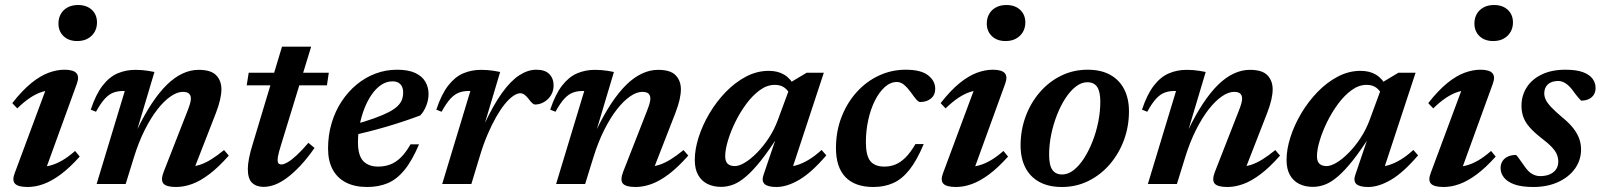

<svg xmlns="http://www.w3.org/2000/svg" viewBox="-20 -735 6396 767"><path d="M39 -44 171 -399 195 -375Q171.5 -375.5 148 -368Q124.5 -360.5 100 -344.2Q75.5 -328 49 -302L29 -323Q69.5 -374.5 105.5 -403.5Q141.5 -432.5 174.5 -444.5Q207.5 -456.5 237.5 -456.5Q273 -456.5 285.2 -442.8Q297.5 -429 287 -400.5L155 -37L133.5 -69Q157 -67.5 180.8 -73.8Q204.5 -80 229.2 -94.5Q254 -109 280 -132L298.5 -109.5Q258.5 -65 222.5 -38.2Q186.5 -11.5 154 0.2Q121.5 12 90.5 12Q52.5 12 40 -1.2Q27.5 -14.5 39 -44ZM213.5 -641Q213.5 -662.5 223 -679.2Q232.5 -696 250.2 -705.5Q268 -715 292 -715Q326 -715 346.8 -695.8Q367.5 -676.5 367.5 -645Q367.5 -624 357.8 -607.2Q348 -590.5 330.5 -580.8Q313 -571 288.5 -571Q254.5 -571 234 -590.5Q213.5 -610 213.5 -641Z M363.5 -288.5 342.5 -297Q363 -358.5 390 -393.2Q417 -428 450 -442Q483 -456 521 -456Q535 -456 547 -455Q559 -454 571 -452.2Q583 -450.5 597 -447.5L526.5 -211.5L527 -215.5Q556.5 -276.5 586.5 -321.8Q616.5 -367 647 -396.8Q677.5 -426.5 709.2 -441.2Q741 -456 773.5 -456Q823 -456 843.8 -434.2Q864.5 -412.5 864.5 -378Q864.5 -360 859.2 -336.8Q854 -313.5 842.5 -283.5L746.5 -37L732 -69.5Q754 -69 776.5 -76Q799 -83 823.2 -98Q847.5 -113 875 -135.5L894 -113.5Q853.5 -67.5 817 -39.8Q780.5 -12 747.5 0Q714.5 12 683.5 12Q644.5 12 632.8 -1.8Q621 -15.5 634 -49L728.5 -290.5Q736 -309.5 739.2 -321.2Q742.5 -333 742.5 -341.5Q742.5 -353.5 735.2 -360.8Q728 -368 710 -368Q688 -368 662 -350.2Q636 -332.5 609.5 -298.8Q583 -265 558.5 -216.5Q534 -168 515 -106.5L482 0H366L478.5 -371.5Q477 -371.5 475.2 -371.5Q473.5 -371.5 471.5 -371.5Q450.5 -371.5 433 -365Q415.5 -358.5 399 -340.8Q382.5 -323 363.5 -288.5Z M965.5 -394 973.5 -444.5H1293.5L1286 -394ZM1104.5 -162Q1098 -142 1094.8 -129.2Q1091.5 -116.5 1090.2 -108.8Q1089 -101 1089 -95.5Q1089 -86 1093 -82Q1097 -78 1104 -78Q1114 -78 1129.8 -87.2Q1145.5 -96.5 1166.2 -115.8Q1187 -135 1212 -164.5L1236.5 -144Q1207.5 -102.5 1180 -73.2Q1152.5 -44 1127 -25Q1101.5 -6 1078 2.8Q1054.5 11.5 1033 11.5Q1004.5 11.5 987.2 -4.5Q970 -20.5 970 -60.5Q970 -77.5 974.8 -102.8Q979.5 -128 990 -161L1106.5 -548.5H1223Z M1548 -410Q1524 -410 1503 -396Q1482 -382 1465 -357.5Q1448 -333 1435.8 -301.8Q1423.5 -270.5 1416.8 -235.8Q1410 -201 1410 -167Q1410 -113.5 1431.2 -91.5Q1452.5 -69.5 1490.5 -69.5Q1516.5 -69.5 1538.5 -77.8Q1560.5 -86 1580.5 -105.2Q1600.5 -124.5 1620 -158.5H1654Q1626 -92.5 1595.2 -55.2Q1564.5 -18 1528.2 -3Q1492 12 1446.5 12Q1397 12 1362 -6Q1327 -24 1308.8 -58.2Q1290.5 -92.5 1290.5 -141.5Q1290.5 -195.5 1304.8 -243.2Q1319 -291 1344.8 -330Q1370.5 -369 1405 -397.5Q1439.5 -426 1480.5 -441.2Q1521.5 -456.5 1566 -456.5Q1611 -456.5 1638.8 -443.5Q1666.5 -430.5 1679.2 -408.5Q1692 -386.5 1692 -359.5Q1692 -336.5 1683 -313.2Q1674 -290 1659 -274Q1627.5 -262 1593.8 -250.8Q1560 -239.5 1525 -229.2Q1490 -219 1454.8 -210Q1419.5 -201 1385 -193L1387 -235Q1439 -249.5 1475 -262.5Q1511 -275.5 1533.8 -287.5Q1556.5 -299.5 1568.8 -311.8Q1581 -324 1585.8 -337Q1590.5 -350 1590.5 -365.5Q1590.5 -379.5 1585.8 -389.2Q1581 -399 1571.8 -404.5Q1562.5 -410 1548 -410Z M1859 -371.5Q1857.5 -371.5 1855.8 -371.5Q1854 -371.5 1852 -371.5Q1831 -371.5 1813.5 -365Q1796 -358.5 1779.5 -340.8Q1763 -323 1744 -288.5L1723 -297Q1743.5 -358.5 1770.5 -393.2Q1797.5 -428 1830.5 -442Q1863.5 -456 1901.5 -456Q1916 -456 1928 -455Q1940 -454 1952 -452.2Q1964 -450.5 1978 -447.5L1912.5 -228L1912 -233Q1950 -314.5 1985.2 -363.5Q2020.5 -412.5 2054.8 -434.5Q2089 -456.5 2122.5 -456.5Q2157.5 -456.5 2174.5 -439Q2191.5 -421.5 2191.5 -393.5Q2191.5 -371.5 2180.8 -354.2Q2170 -337 2153 -327.2Q2136 -317.5 2117.5 -317.5Q2112.5 -317.5 2106.2 -323Q2100 -328.5 2092 -339.5Q2083.5 -350.5 2075.5 -356.5Q2067.5 -362.5 2058.5 -362.5Q2045.5 -362.5 2029.5 -351.2Q2013.5 -340 1996.2 -318.8Q1979 -297.5 1961.5 -266.8Q1944 -236 1927.5 -197.2Q1911 -158.5 1897 -112L1863 0H1746.5Z M2199 -288.5 2178 -297Q2198.5 -358.5 2225.5 -393.2Q2252.5 -428 2285.5 -442Q2318.5 -456 2356.5 -456Q2370.5 -456 2382.5 -455Q2394.5 -454 2406.5 -452.2Q2418.5 -450.5 2432.5 -447.5L2362 -211.5L2362.5 -215.5Q2392 -276.5 2422 -321.8Q2452 -367 2482.5 -396.8Q2513 -426.5 2544.8 -441.2Q2576.5 -456 2609 -456Q2658.5 -456 2679.2 -434.2Q2700 -412.5 2700 -378Q2700 -360 2694.8 -336.8Q2689.5 -313.5 2678 -283.5L2582 -37L2567.5 -69.5Q2589.5 -69 2612 -76Q2634.5 -83 2658.8 -98Q2683 -113 2710.5 -135.5L2729.5 -113.5Q2689 -67.5 2652.5 -39.8Q2616 -12 2583 0Q2550 12 2519 12Q2480 12 2468.2 -1.8Q2456.5 -15.5 2469.5 -49L2564 -290.5Q2571.5 -309.5 2574.8 -321.2Q2578 -333 2578 -341.5Q2578 -353.5 2570.8 -360.8Q2563.5 -368 2545.5 -368Q2523.5 -368 2497.5 -350.2Q2471.5 -332.5 2445 -298.8Q2418.5 -265 2394 -216.5Q2369.5 -168 2350.5 -106.5L2317.5 0H2201.5L2314 -371.5Q2312.5 -371.5 2310.8 -371.5Q2309 -371.5 2307 -371.5Q2286 -371.5 2268.5 -365Q2251 -358.5 2234.5 -340.8Q2218 -323 2199 -288.5Z M3030.5 -37.5 3086 -201H3094.5Q3053.5 -136 3020.5 -94.5Q2987.5 -53 2960.2 -29.8Q2933 -6.5 2908.8 2.5Q2884.5 11.5 2860.5 11.5Q2830 11.5 2806.2 -0.2Q2782.5 -12 2769 -35.8Q2755.5 -59.5 2755.5 -96Q2755.5 -138.5 2771 -187Q2786.5 -235.5 2814.2 -282.2Q2842 -329 2879.2 -367.5Q2916.5 -406 2960.2 -429Q3004 -452 3051 -452Q3087.5 -452 3113 -436.5Q3138.5 -421 3157.5 -386.5L3136.5 -355Q3129.5 -373 3114.2 -384.5Q3099 -396 3075 -396Q3044.5 -396 3015.5 -375Q2986.5 -354 2961.5 -320.2Q2936.5 -286.5 2917.5 -247.8Q2898.5 -209 2887.8 -172.8Q2877 -136.5 2877 -111Q2877 -90 2887 -80.8Q2897 -71.5 2915.5 -71.5Q2932.5 -71.5 2955.8 -85.5Q2979 -99.5 3004 -124.8Q3029 -150 3051 -183.5Q3073 -217 3087.5 -256L3144 -409.5L3202.5 -444.5H3271L3136.5 -36L3118.5 -69Q3140 -68.5 3163 -75.2Q3186 -82 3211 -97Q3236 -112 3262 -136L3281 -114.5Q3222.5 -46 3173.2 -17Q3124 12 3081.5 12Q3047 12 3034.2 0Q3021.5 -12 3030.5 -37.5Z M3563 -407.5Q3537 -407.5 3514.5 -387.2Q3492 -367 3475 -333Q3458 -299 3448.5 -255.8Q3439 -212.5 3439 -167Q3439 -113.5 3456.8 -91.5Q3474.5 -69.5 3513 -69.5Q3536.5 -69.5 3557.2 -78Q3578 -86.5 3597.8 -106.2Q3617.5 -126 3637 -159.5H3670Q3643 -94.5 3613.2 -57Q3583.5 -19.5 3548.2 -3.8Q3513 12 3469 12Q3395.5 12 3357.5 -27.5Q3319.5 -67 3319.5 -143.5Q3319.5 -210 3341.5 -267Q3363.5 -324 3402 -366.8Q3440.5 -409.5 3491 -433Q3541.5 -456.5 3598 -456.5Q3659 -456.5 3687.5 -434.2Q3716 -412 3716 -380.5Q3716 -355.5 3699 -341.5Q3682 -327.5 3656.5 -327.5Q3649.5 -327 3640.5 -337.5Q3631.5 -348 3618.5 -366.5Q3605 -385 3591.5 -396.2Q3578 -407.5 3563 -407.5Z M3747.5 -44 3879.5 -399 3903.5 -375Q3880 -375.5 3856.5 -368Q3833 -360.5 3808.5 -344.2Q3784 -328 3757.5 -302L3737.5 -323Q3778 -374.5 3814 -403.5Q3850 -432.5 3883 -444.5Q3916 -456.5 3946 -456.5Q3981.5 -456.5 3993.8 -442.8Q4006 -429 3995.5 -400.5L3863.5 -37L3842 -69Q3865.5 -67.5 3889.2 -73.8Q3913 -80 3937.8 -94.5Q3962.5 -109 3988.5 -132L4007 -109.5Q3967 -65 3931 -38.2Q3895 -11.5 3862.5 0.2Q3830 12 3799 12Q3761 12 3748.5 -1.2Q3736 -14.5 3747.5 -44ZM3922 -641Q3922 -662.5 3931.5 -679.2Q3941 -696 3958.8 -705.5Q3976.5 -715 4000.5 -715Q4034.5 -715 4055.2 -695.8Q4076 -676.5 4076 -645Q4076 -624 4066.2 -607.2Q4056.5 -590.5 4039 -580.8Q4021.5 -571 3997 -571Q3963 -571 3942.5 -590.5Q3922 -610 3922 -641Z M4325 -456.5Q4378.5 -456.5 4415.2 -436Q4452 -415.5 4471 -378.2Q4490 -341 4490 -290.5Q4490 -229.5 4469.8 -175Q4449.5 -120.5 4413 -78.2Q4376.5 -36 4327.8 -12Q4279 12 4222 12Q4168.5 12 4131.5 -8.5Q4094.5 -29 4075.8 -66.2Q4057 -103.5 4057 -154Q4057 -215 4077.2 -269.8Q4097.5 -324.5 4133.8 -366.5Q4170 -408.5 4218.8 -432.5Q4267.5 -456.5 4325 -456.5ZM4223 -38Q4246.5 -38 4268.8 -55.2Q4291 -72.5 4310.2 -102.2Q4329.5 -132 4344.2 -169.5Q4359 -207 4367.2 -247.8Q4375.5 -288.5 4375.5 -328Q4375.5 -369.5 4362.8 -388Q4350 -406.5 4323.5 -406.5Q4300 -406.5 4277.8 -389.2Q4255.5 -372 4236.2 -342.5Q4217 -313 4202.2 -275.2Q4187.5 -237.5 4179.2 -196.8Q4171 -156 4171 -116.5Q4171 -75 4184 -56.5Q4197 -38 4223 -38Z M4563 -288.5 4542 -297Q4562.5 -358.5 4589.5 -393.2Q4616.5 -428 4649.5 -442Q4682.5 -456 4720.5 -456Q4734.5 -456 4746.5 -455Q4758.5 -454 4770.5 -452.2Q4782.5 -450.5 4796.5 -447.5L4726 -211.5L4726.5 -215.5Q4756 -276.5 4786 -321.8Q4816 -367 4846.5 -396.8Q4877 -426.5 4908.8 -441.2Q4940.5 -456 4973 -456Q5022.5 -456 5043.2 -434.2Q5064 -412.5 5064 -378Q5064 -360 5058.8 -336.8Q5053.5 -313.5 5042 -283.5L4946 -37L4931.5 -69.5Q4953.5 -69 4976 -76Q4998.5 -83 5022.8 -98Q5047 -113 5074.5 -135.5L5093.5 -113.5Q5053 -67.5 5016.5 -39.8Q4980 -12 4947 0Q4914 12 4883 12Q4844 12 4832.2 -1.8Q4820.5 -15.5 4833.5 -49L4928 -290.5Q4935.5 -309.5 4938.8 -321.2Q4942 -333 4942 -341.5Q4942 -353.5 4934.8 -360.8Q4927.5 -368 4909.5 -368Q4887.5 -368 4861.5 -350.2Q4835.5 -332.5 4809 -298.8Q4782.5 -265 4758 -216.5Q4733.5 -168 4714.5 -106.5L4681.5 0H4565.5L4678 -371.5Q4676.5 -371.5 4674.8 -371.5Q4673 -371.5 4671 -371.5Q4650 -371.5 4632.5 -365Q4615 -358.5 4598.5 -340.8Q4582 -323 4563 -288.5Z M5394.5 -37.5 5450 -201H5458.5Q5417.5 -136 5384.5 -94.5Q5351.5 -53 5324.2 -29.8Q5297 -6.5 5272.8 2.5Q5248.5 11.5 5224.5 11.5Q5194 11.5 5170.2 -0.2Q5146.5 -12 5133 -35.8Q5119.5 -59.5 5119.5 -96Q5119.5 -138.5 5135 -187Q5150.5 -235.5 5178.2 -282.2Q5206 -329 5243.2 -367.5Q5280.5 -406 5324.2 -429Q5368 -452 5415 -452Q5451.5 -452 5477 -436.5Q5502.5 -421 5521.5 -386.5L5500.5 -355Q5493.5 -373 5478.2 -384.5Q5463 -396 5439 -396Q5408.5 -396 5379.5 -375Q5350.5 -354 5325.5 -320.2Q5300.5 -286.5 5281.5 -247.8Q5262.5 -209 5251.8 -172.8Q5241 -136.5 5241 -111Q5241 -90 5251 -80.8Q5261 -71.5 5279.5 -71.5Q5296.5 -71.5 5319.8 -85.5Q5343 -99.5 5368 -124.8Q5393 -150 5415 -183.5Q5437 -217 5451.5 -256L5508 -409.5L5566.5 -444.5H5635L5500.5 -36L5482.5 -69Q5504 -68.5 5527 -75.2Q5550 -82 5575 -97Q5600 -112 5626 -136L5645 -114.5Q5586.5 -46 5537.2 -17Q5488 12 5445.5 12Q5411 12 5398.2 0Q5385.5 -12 5394.5 -37.5Z M5695.5 -44 5827.5 -399 5851.5 -375Q5828 -375.5 5804.5 -368Q5781 -360.5 5756.5 -344.2Q5732 -328 5705.5 -302L5685.5 -323Q5726 -374.5 5762 -403.5Q5798 -432.5 5831 -444.5Q5864 -456.5 5894 -456.5Q5929.5 -456.5 5941.8 -442.8Q5954 -429 5943.5 -400.5L5811.5 -37L5790 -69Q5813.5 -67.5 5837.2 -73.8Q5861 -80 5885.8 -94.5Q5910.5 -109 5936.5 -132L5955 -109.5Q5915 -65 5879 -38.2Q5843 -11.5 5810.5 0.2Q5778 12 5747 12Q5709 12 5696.5 -1.2Q5684 -14.5 5695.5 -44ZM5870 -641Q5870 -662.5 5879.5 -679.2Q5889 -696 5906.8 -705.5Q5924.5 -715 5948.5 -715Q5982.5 -715 6003.2 -695.8Q6024 -676.5 6024 -645Q6024 -624 6014.2 -607.2Q6004.5 -590.5 5987 -580.8Q5969.5 -571 5945 -571Q5911 -571 5890.5 -590.5Q5870 -610 5870 -641Z M6036.5 -116Q6042.5 -110 6049.2 -100.2Q6056 -90.5 6071 -69.5Q6086 -48 6101 -39.8Q6116 -31.5 6132.5 -31.5Q6154 -31.5 6170.2 -38.2Q6186.5 -45 6195.8 -58Q6205 -71 6205 -89.5Q6205 -104 6199.5 -117.8Q6194 -131.5 6179 -147.5Q6164 -163.5 6135 -185.5Q6107 -207.5 6089.8 -227.5Q6072.5 -247.5 6065.2 -268.2Q6058 -289 6058 -312.5Q6058 -353 6078.8 -385.8Q6099.5 -418.5 6139 -437.5Q6178.5 -456.5 6233.5 -456.5Q6276.5 -456.5 6302.8 -447Q6329 -437.5 6341.5 -421Q6354 -404.5 6354 -383.5Q6354 -368 6347 -356.8Q6340 -345.5 6327 -339.2Q6314 -333 6296 -333Q6291 -338 6283.8 -346.5Q6276.5 -355 6263 -373.5Q6250 -391.5 6235 -401.5Q6220 -411.5 6205 -411.5Q6178 -411.5 6163.5 -398Q6149 -384.5 6149 -362Q6149 -350 6154.8 -337.2Q6160.5 -324.5 6175.8 -308Q6191 -291.5 6220 -267Q6249 -243.5 6265.5 -222Q6282 -200.5 6289 -180Q6296 -159.5 6296 -138Q6296 -95.5 6271.8 -61.5Q6247.5 -27.5 6204.5 -7.8Q6161.5 12 6105.5 12Q6059 12 6030.2 1.8Q6001.5 -8.5 5988 -25.8Q5974.5 -43 5974.5 -63.5Q5974.5 -79 5981.8 -90.8Q5989 -102.5 6003 -109.2Q6017 -116 6036.5 -116Z"/></svg>

Font: Newsreader 16pt 16pt SemiBold
Style: Italic
Weight: 600
Italic angle: -17°
Version: Version 1.003